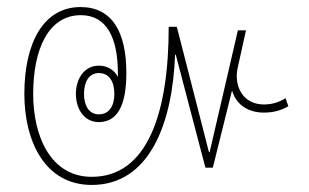

<svg xmlns="http://www.w3.org/2000/svg" viewBox="-20 -553 876 544"><path d="M240 -29C404 -29 469 -204 476 -398H478L562 -78H583L637 -295H638C650 -255 685 -234 727 -234C755 -234 776 -240 797 -252L789 -275C772 -264 752 -257 728 -257C667 -257 643 -310 653 -359L677 -467H654L574 -122H572L481 -477H458C458 -231 397 -52 240 -52C124 -52 74 -166 74 -287C74 -413 117 -510 209 -510C283 -510 314 -445 314 -345C314 -341 314 -337 314 -335C304 -355 284 -367 260 -367C219 -367 195 -330 195 -287C195 -245 218 -207 260 -207C321 -207 338 -271 338 -346C338 -462 298 -533 208 -533C103 -533 49 -431 49 -287C49 -153 107 -29 240 -29ZM260 -229C232 -229 218 -254 218 -287C218 -321 232 -346 260 -346C290 -346 304 -321 304 -287C304 -254 290 -229 260 -229Z"/></svg>

Font: Noto Sans Thai Looped Condensed Thin
Style: Regular
Weight: 100
Width: 3
Designer: Sasikarn Vongin, Ben Mitchell
Foundry: The Fontpad Ltd
Version: Version 1.001